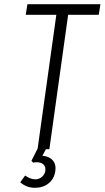

<svg xmlns="http://www.w3.org/2000/svg" viewBox="-20 -707 496 910"><path d="M110 -687 102 -637H247L158 0H214L303 -637H448L456 -687ZM137 64Q139 63 143.5 62.5Q148 62 154 62Q175 62 186 72.5Q197 83 195 102Q192 120 178.5 131.5Q165 143 147 143Q136 143 124 138.5Q112 134 99 125L76 157Q91 170 108 176.5Q125 183 145 183Q185 183 211 161.5Q237 140 242 105Q247 73 230.5 53.5Q214 34 181 31L202 -8H161L129 55Z"/></svg>

Font: Secuela Light
Style: Italic
Weight: 300
Italic angle: -8°
Designer: Fernando Haro
Foundry: deFharo
Version: Version 1.708